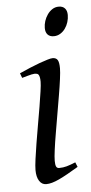

<svg xmlns="http://www.w3.org/2000/svg" viewBox="-50 -682 347 733"><g transform="rotate(-5 123.0 -315.5)"><path d="M222.2 -35.2Q199.2 -21.5 180.9 -11.2Q162.6 -1 147.5 6.1Q132.3 13.2 120.1 16.6Q107.9 20 97.2 20Q80.6 20 70.8 4.6Q61 -10.7 61 -37.1Q61 -51.8 64.7 -78.9Q68.4 -106 73.7 -138.9Q79.1 -171.9 85.4 -207.8Q91.8 -243.7 97.2 -276.1Q102.5 -308.6 106.2 -334Q109.9 -359.4 109.9 -371.1Q109.9 -382.3 108.4 -388.9Q106.9 -395.5 104.5 -398.7Q102.1 -401.9 98.1 -402.8Q94.2 -403.8 89.8 -403.8Q85.9 -403.8 77.9 -402.1Q69.8 -400.4 61.5 -397.9Q52.2 -395.5 41 -392.1L34.2 -410.2Q54.7 -419.4 75 -428Q95.2 -436.5 112.8 -442.9Q130.4 -449.2 143.6 -453.1Q156.7 -457 163.1 -457Q176.8 -457 182.4 -447.8Q188 -438.5 188 -416Q188 -401.9 184.3 -374.3Q180.7 -346.7 174.8 -312.5Q168.9 -278.3 162.6 -241Q156.2 -203.6 150.4 -169.4Q144.5 -135.3 140.9 -107.7Q137.2 -80.1 137.2 -65.9Q137.2 -50.8 140.4 -43.9Q143.6 -37.1 151.9 -37.1Q167 -37.1 180.9 -41Q194.8 -44.9 214.8 -53.2ZM235.4 -616.2Q235.4 -602.5 231.2 -589.1Q227.1 -575.7 219.2 -564.7Q211.4 -553.7 200.2 -546.9Q189 -540 175.3 -540Q160.2 -540 151.9 -548.8Q143.6 -557.6 143.6 -574.2Q143.6 -587.4 147.9 -600.8Q152.3 -614.3 160.2 -625.5Q168 -636.7 179 -643.8Q189.9 -650.9 203.6 -650.9Q218.8 -650.9 227.1 -641.8Q235.4 -632.8 235.4 -616.2Z"/></g></svg>

Font: Gentium Plus
Style: Italic
Weight: 400
Italic angle: -8°
Designer: J. Victor Gaultney, Annie Olsen, Iska Routamaa
Foundry: SIL International
Version: Version 1.510